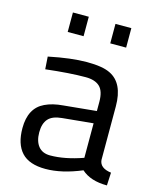

<svg xmlns="http://www.w3.org/2000/svg" viewBox="-109 -789 721 876"><g transform="rotate(15 251.0 -351.0)"><path d="M426 -96Q429 -58 483 -51L480 10Q402 10 359 -29Q266 10 189 10Q112 10 76 -29Q40 -68 40 -143Q40 -238 108 -270Q143 -287 194 -291L348 -306V-349Q348 -400 325.5 -421Q303 -442 259 -442Q184 -442 71 -429L67 -488Q173 -510 247 -510Q321 -510 357 -492Q426 -459 426 -349ZM194 -55Q263 -55 348 -85V-248L203 -234Q158 -230 138.5 -208Q119 -186 119 -144.5Q119 -103 138 -79Q157 -55 194 -55ZM327 -620V-712H402V-620ZM126 -620V-712H201V-620Z"/></g></svg>

Font: Cairo-CLs
Style: CLs-Regular
Weight: 400
Version: Version 3.130;gftools[0.9.24]